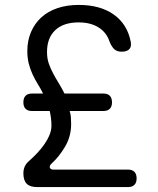

<svg xmlns="http://www.w3.org/2000/svg" viewBox="-20 -760 640 780"><path d="M500 0H131Q102 0 88.5 -13.5Q75 -27 75 -56Q75 -71 80.5 -83.5Q86 -96 99 -107Q115 -121 131 -138Q147 -155 160 -173.5Q173 -192 181 -211.5Q189 -231 189 -249Q189 -266 187 -281Q185 -296 182 -309H110Q93 -309 84 -318Q75 -327 75 -344Q75 -362 84 -371Q93 -380 110 -380H155Q145 -400 133.5 -418.5Q122 -437 112.5 -457.5Q103 -478 97 -501Q91 -524 91 -553Q91 -595 106 -630Q121 -665 148 -689.5Q175 -714 213.5 -727Q252 -740 300 -740Q387 -740 442 -701Q497 -662 511 -591Q515 -571 505.5 -560.5Q496 -550 474 -550Q456 -550 445 -559.5Q434 -569 425 -591Q413 -628 380.5 -648.5Q348 -669 299 -669Q238 -669 204.5 -637.5Q171 -606 171 -549Q171 -522 178.5 -501Q186 -480 196.5 -460.5Q207 -441 219 -421.5Q231 -402 242 -380H400Q417 -380 426 -371Q435 -362 435 -344Q435 -327 426 -318Q417 -309 400 -309H263Q267 -297 268 -283.5Q269 -270 269 -256Q269 -206 244.5 -164.5Q220 -123 190 -96Q180 -87 182.5 -79Q185 -71 198 -71H500Q517 -71 526 -62Q535 -53 535 -35Q535 -18 526 -9Q517 0 500 0Z"/></svg>

Font: Maple Mono Normal NL Light
Style: Regular
Weight: 300
Monospace: yes
Designer: subframe7536
Version: Version 7.000